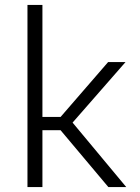

<svg xmlns="http://www.w3.org/2000/svg" viewBox="-20 -763 569 783"><path d="M422 0 227 -232H153V0H92V-743H153V-286H227L421 -510H492L276 -263L495 0Z"/></svg>

Font: Azeri Sans Light
Style: Regular
Weight: 300
Designer: Hector Gatti & Omnibus-Type (original fonts) / Cristiano Sobral (main changes and remastering)
Version: Version 1.000; ttfautohint (v1.6)